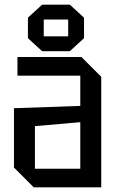

<svg xmlns="http://www.w3.org/2000/svg" viewBox="-20 -805 505 825"><path d="M40 -85V-340L325 -350V-480H55V-560H330L415 -475V0H125ZM130 -263V-80H325V-280ZM100 -641V-729L161 -785H280L341 -729V-641L280 -585H161ZM168 -649H273V-721H168Z"/></svg>

Font: Tektur SemiCondensed
Style: Regular
Weight: 400
Width: 4
Designer: Adam Jagosz
Foundry: Adam Jagosz
Version: Version 1.005;gftools[0.9.30]